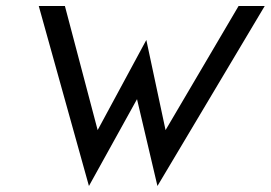

<svg xmlns="http://www.w3.org/2000/svg" viewBox="-20 -600 901 639"><path d="M109 -580 276 19 436 -270 504 19 861 -580H774L531 -167L467 -467L305 -167L196 -580Z"/></svg>

Font: Charger Sport
Style: SeBdObl
Weight: 600
Designer: Jasper
Foundry: Cannot Into Space Fonts
Version: Version 1.1